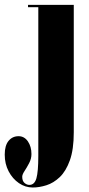

<svg xmlns="http://www.w3.org/2000/svg" viewBox="-82 -544 376 812"><path d="M56.5 249Q25 249 -2 230.5Q-29 212 -45.5 180.5Q-62 149 -62 110Q-62 71.5 -45.8 51.8Q-29.5 32 -3.5 32Q21 32 36 54Q51 76 51 107.5Q51 127.5 41.2 146Q31.5 164.5 21.8 179.2Q12 194 12 203.5Q12 221.5 21.8 229.8Q31.5 238 42 238Q64 238 72 210Q80 182 80 115.5V-513.5H36.5V-523.5H230V15.5Q230 88 213.5 134Q197 180 170.8 205Q144.5 230 114.2 239.5Q84 249 56.5 249Z"/></svg>

Font: Imbue 100pt Black
Style: Regular
Weight: 900
Designer: Tyler Finck
Foundry: Etcetera Type Company
Version: Version 1.102; ttfautohint (v1.8.3)